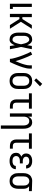

<svg xmlns="http://www.w3.org/2000/svg" viewBox="1746 -2552 1021 4553"><g transform="rotate(90 2256.5 -275.5)"><path d="M68 0V-520H145V-69H192V0Z M309 0V-520H386V-295H431L574 -520H662L497 -260L662 0H574L431 -225H386V0Z M922 8Q896 8 871.5 2Q847 -4 826.5 -18.5Q806 -33 791.5 -54Q777 -75 768.5 -98.5Q760 -122 756.5 -147Q753 -172 753 -197V-323Q753 -348 756.5 -373Q760 -398 768.5 -421.5Q777 -445 791.5 -466Q806 -487 826.5 -501.5Q847 -516 871.5 -522Q896 -528 922 -528Q945 -528 967 -517.5Q989 -507 1005 -490Q1021 -473 1032 -452Q1043 -431 1052 -409Q1056 -437 1060.5 -464.5Q1065 -492 1069 -520H1146Q1133 -456 1120.5 -391.5Q1108 -327 1094 -263Q1109 -198 1121.5 -132Q1134 -66 1148 0H1071Q1066 -29 1062 -58Q1058 -87 1053 -116Q1044 -94 1033 -72.5Q1022 -51 1006 -32.5Q990 -14 968 -3Q946 8 922 8ZM922 -61Q937 -61 950.5 -69.5Q964 -78 973 -90Q982 -102 988.5 -116Q995 -130 1000 -144.5Q1005 -159 1009.5 -174Q1014 -189 1017.5 -204Q1021 -219 1024 -234Q1027 -249 1030 -264Q1026 -283 1021.5 -302.5Q1017 -322 1012 -341.5Q1007 -361 1000 -379.5Q993 -398 983 -415Q973 -432 957 -445.5Q941 -459 922 -459Q906 -459 891.5 -453.5Q877 -448 866 -437Q855 -426 848 -412.5Q841 -399 837 -384Q833 -369 831.5 -353.5Q830 -338 830 -323V-197Q830 -182 831.5 -166.5Q833 -151 837 -136Q841 -121 848 -107.5Q855 -94 866 -83Q877 -72 891.5 -66.5Q906 -61 922 -61Z M1375 0Q1375 -33 1367.5 -65Q1360 -97 1351 -129Q1342 -161 1332 -192Q1322 -223 1311 -254Q1300 -285 1288 -315.5Q1276 -346 1263 -376.5Q1250 -407 1236.5 -437Q1223 -467 1207 -496L1275 -528Q1300 -481 1321.5 -432Q1343 -383 1362 -333.5Q1381 -284 1398.5 -233.5Q1416 -183 1429 -132Q1441 -158 1452.5 -185.5Q1464 -213 1474.5 -240.5Q1485 -268 1494.5 -296Q1504 -324 1511.5 -352.5Q1519 -381 1524.5 -410Q1530 -439 1530 -468V-520H1607V-468Q1607 -427 1597.5 -386.5Q1588 -346 1576 -306.5Q1564 -267 1549.5 -228Q1535 -189 1519 -151Q1503 -113 1486 -75Q1469 -37 1451 0Z M1901 8Q1874 8 1848 2.5Q1822 -3 1799 -16Q1776 -29 1758.5 -49.5Q1741 -70 1730 -94Q1719 -118 1715 -144.5Q1711 -171 1711 -197V-323Q1711 -349 1715 -375.5Q1719 -402 1730 -426Q1741 -450 1758.5 -470.5Q1776 -491 1799 -504Q1822 -517 1848 -522.5Q1874 -528 1901 -528Q1927 -528 1953 -522.5Q1979 -517 2002 -504Q2025 -491 2042.5 -470.5Q2060 -450 2071 -426Q2082 -402 2086 -375.5Q2090 -349 2090 -323V-197Q2090 -171 2086 -144.5Q2082 -118 2071 -94Q2060 -70 2042.5 -49.5Q2025 -29 2002 -16Q1979 -3 1953 2.5Q1927 8 1901 8ZM1901 -61Q1917 -61 1933.5 -65Q1950 -69 1964 -78.5Q1978 -88 1987.5 -102Q1997 -116 2003 -131.5Q2009 -147 2011 -164Q2013 -181 2013 -197V-323Q2013 -339 2011 -356Q2009 -373 2003 -388.5Q1997 -404 1987.5 -418Q1978 -432 1964 -441.5Q1950 -451 1933.5 -455Q1917 -459 1901 -459Q1884 -459 1867.5 -455Q1851 -451 1837 -441.5Q1823 -432 1813.5 -418Q1804 -404 1798 -388.5Q1792 -373 1790 -356Q1788 -339 1788 -323V-197Q1788 -181 1790 -164Q1792 -147 1798 -131.5Q1804 -116 1813.5 -102Q1823 -88 1837 -78.5Q1851 -69 1867.5 -65Q1884 -61 1901 -61ZM1887 -578 1838 -622 1968 -766 2028 -714Z M2492 0Q2471 0 2450.5 -3.5Q2430 -7 2411 -16Q2392 -25 2377.5 -40Q2363 -55 2353.5 -74Q2344 -93 2340.5 -113.5Q2337 -134 2337 -155V-451H2194V-520H2557V-451H2414V-155Q2414 -138 2418 -121.5Q2422 -105 2432.5 -92.5Q2443 -80 2459 -74.5Q2475 -69 2492 -69H2555V0Z M2955 215V-323Q2955 -339 2953 -355Q2951 -371 2946 -386.5Q2941 -402 2932.5 -416Q2924 -430 2911 -440Q2898 -450 2882.5 -454.5Q2867 -459 2851 -459Q2834 -459 2818.5 -454.5Q2803 -450 2790 -440Q2777 -430 2768.5 -416Q2760 -402 2755 -386.5Q2750 -371 2748 -355Q2746 -339 2746 -323V0H2669V-520H2746V-431Q2754 -452 2766.5 -470.5Q2779 -489 2797 -502.5Q2815 -516 2836.5 -522Q2858 -528 2880 -528Q2904 -528 2927.5 -521Q2951 -514 2969.5 -498.5Q2988 -483 3000 -462Q3012 -441 3019.5 -418Q3027 -395 3029.5 -371Q3032 -347 3032 -323V215Z M3442 0Q3421 0 3400.5 -3.5Q3380 -7 3361 -16Q3342 -25 3327.5 -40Q3313 -55 3303.5 -74Q3294 -93 3290.5 -113.5Q3287 -134 3287 -155V-451H3144V-520H3507V-451H3364V-155Q3364 -138 3368 -121.5Q3372 -105 3382.5 -92.5Q3393 -80 3409 -74.5Q3425 -69 3442 -69H3505V0Z M3798 8Q3774 8 3751 5Q3728 2 3706 -5.5Q3684 -13 3664 -26Q3644 -39 3630 -58Q3616 -77 3609.5 -99.5Q3603 -122 3603 -146Q3603 -167 3608.5 -187.5Q3614 -208 3627 -224.5Q3640 -241 3657.5 -252.5Q3675 -264 3695 -272Q3678 -279 3663 -290Q3648 -301 3638 -316Q3628 -331 3623.5 -348.5Q3619 -366 3619 -385Q3619 -406 3625 -427Q3631 -448 3643.5 -465.5Q3656 -483 3674 -495.5Q3692 -508 3712.5 -515.5Q3733 -523 3754.5 -525.5Q3776 -528 3798 -528Q3819 -528 3840 -525.5Q3861 -523 3881 -515.5Q3901 -508 3919 -496Q3937 -484 3949.5 -467Q3962 -450 3969 -429Q3976 -408 3976 -387V-384H3899V-385Q3899 -403 3889.5 -418.5Q3880 -434 3865 -443.5Q3850 -453 3832.5 -456Q3815 -459 3798 -459Q3780 -459 3762 -455.5Q3744 -452 3729 -443Q3714 -434 3705 -417.5Q3696 -401 3696 -383Q3696 -365 3705 -348Q3714 -331 3729.5 -321.5Q3745 -312 3763.5 -308.5Q3782 -305 3801 -305H3855V-236H3801Q3786 -236 3772 -234.5Q3758 -233 3744.5 -229Q3731 -225 3719 -217.5Q3707 -210 3697.5 -199.5Q3688 -189 3684 -175Q3680 -161 3680 -147Q3680 -127 3690.5 -108Q3701 -89 3718.5 -78.5Q3736 -68 3756.5 -64.5Q3777 -61 3798 -61Q3818 -61 3837.5 -64.5Q3857 -68 3874.5 -77Q3892 -86 3903.5 -103.5Q3915 -121 3915 -140L3992 -141V-140Q3992 -117 3984.5 -95Q3977 -73 3962.5 -55Q3948 -37 3928.5 -24.5Q3909 -12 3887.5 -4.5Q3866 3 3843.5 5.5Q3821 8 3798 8Z M4275 8Q4248 8 4222 2.5Q4196 -3 4173 -16Q4150 -29 4133 -49.5Q4116 -70 4105 -94Q4094 -118 4090 -144.5Q4086 -171 4086 -197V-323Q4086 -348 4090 -373.5Q4094 -399 4103.5 -422Q4113 -445 4129 -465.5Q4145 -486 4166 -499.5Q4187 -513 4211.5 -520.5Q4236 -528 4262 -528H4276L4513 -520V-451L4398 -455Q4413 -444 4424.5 -429Q4436 -414 4443.5 -396.5Q4451 -379 4454 -360.5Q4457 -342 4457 -323V-197Q4457 -171 4453 -145.5Q4449 -120 4439 -95.5Q4429 -71 4412.5 -50.5Q4396 -30 4374 -16.5Q4352 -3 4326.5 2.5Q4301 8 4275 8ZM4274 -61Q4291 -61 4307 -65.5Q4323 -70 4335.5 -80Q4348 -90 4357 -104Q4366 -118 4371 -133Q4376 -148 4378 -164.5Q4380 -181 4380 -197V-323Q4380 -346 4376 -369Q4372 -392 4360 -412Q4348 -432 4327.5 -444.5Q4307 -457 4284 -459H4268Q4244 -459 4222 -447Q4200 -435 4186.5 -415Q4173 -395 4168 -371Q4163 -347 4163 -323V-197Q4163 -181 4165 -164.5Q4167 -148 4173 -132Q4179 -116 4188.5 -102.5Q4198 -89 4211.5 -79Q4225 -69 4241.5 -65Q4258 -61 4274 -61Z"/></g></svg>

Font: Iosevka QP
Style: Regular
Weight: 400
Designer: Belleve Invis
Foundry: Belleve Invis
Version: Version 20.0.0; ttfautohint (v1.8.4)